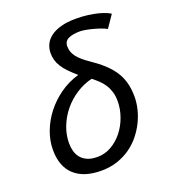

<svg xmlns="http://www.w3.org/2000/svg" viewBox="-138 -843 850 959"><g transform="rotate(-20 287.0 -363.5)"><path d="M291 -474.1Q265.6 -496.1 247.8 -514.6Q230 -533.2 219 -550.8Q208 -568.4 203.1 -585.9Q198.2 -603.5 198.2 -623Q198.2 -647.9 208.5 -669.7Q218.8 -691.4 240.5 -707.5Q262.2 -723.6 295.4 -732.9Q328.6 -742.2 375 -742.2Q410.2 -742.2 439 -738.3Q467.8 -734.4 490.2 -728.8Q512.7 -723.1 528.3 -716.6Q543.9 -710 553.2 -704.1L508.8 -639.2Q495.6 -646.5 476.6 -653.1Q457.5 -659.7 438 -664.8Q418.5 -669.9 400.9 -672.9Q383.3 -675.8 373 -675.8Q333.5 -675.8 310.8 -664.6Q288.1 -653.3 288.1 -627Q288.1 -611.3 292.7 -597.9Q297.4 -584.5 307.6 -571Q317.9 -557.6 333.7 -543.9Q349.6 -530.3 372.1 -515.1Q408.7 -490.2 436 -465.1Q463.4 -439.9 481.7 -411.9Q500 -383.8 509 -350.6Q518.1 -317.4 518.1 -275.9Q518.1 -245.6 510.3 -212.2Q502.4 -178.7 486.8 -146.5Q471.2 -114.3 447.8 -85Q424.3 -55.7 393.1 -33.4Q361.8 -11.2 322.8 2Q283.7 15.1 236.8 15.1Q144 15.1 94 -30.8Q43.9 -76.7 43.9 -165Q43.9 -213.4 62 -261.7Q80.1 -310.1 112.8 -352.1Q145.5 -394 190.9 -426.3Q236.3 -458.5 291 -474.1ZM347.2 -433.1Q302.2 -422.4 262.7 -396.7Q223.1 -371.1 193.8 -335.4Q164.6 -299.8 147.7 -256.6Q130.9 -213.4 130.9 -168Q130.9 -146 136.5 -126Q142.1 -106 155 -90.3Q168 -74.7 189.2 -65.4Q210.4 -56.2 242.2 -56.2Q281.7 -56.2 316.4 -76.2Q351.1 -96.2 376.5 -128.4Q401.9 -160.6 416.5 -201.4Q431.2 -242.2 431.2 -284.2Q431.2 -312 424.6 -333.5Q418 -355 406.7 -372.6Q395.5 -390.1 380.1 -404.8Q364.7 -419.4 347.2 -433.1Z"/></g></svg>

Font: Lorenzo Sans
Style: Italic
Weight: 400
Italic angle: -12°
Foundry: Intel Corporation
Version: Version 1.00; ttfautohint (v1.5)